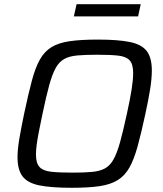

<svg xmlns="http://www.w3.org/2000/svg" viewBox="-20 -884 773 912"><path d="M321 8Q223.4 8 167.1 -3.4Q110.8 -14.9 87 -46.4Q63.2 -78 63.2 -137.2Q63.2 -174.1 71.9 -225.6Q80.7 -277.1 95 -345.6Q114.4 -436.7 130.9 -499.1Q147.3 -561.5 169.1 -600.5Q190.9 -639.6 224.8 -660.2Q258.7 -680.8 311.7 -688.4Q364.7 -696 444 -696Q541.6 -696 597.6 -684.3Q653.6 -672.7 677.4 -641.1Q701.2 -609.6 701.2 -549.3Q701.2 -511.4 693.3 -461.2Q685.3 -410.9 670.4 -342.4Q650.9 -251.6 633.9 -189.7Q616.9 -127.8 595.2 -88.8Q573.4 -49.8 539.5 -28.7Q505.7 -7.6 453 0.2Q400.3 8 321 8ZM322.9 -64Q378.6 -64 415.8 -67.3Q453 -70.5 477.7 -83.6Q502.4 -96.7 519.1 -126.6Q535.8 -156.5 550.4 -209Q564.9 -261.4 582.8 -344Q597.7 -411.4 605.1 -458.5Q612.5 -505.5 612.5 -536.7Q612.5 -579.1 595.8 -597.4Q579 -615.6 541.6 -619.8Q504.2 -624 441.6 -624Q385.8 -624 348.3 -620.7Q310.8 -617.5 286.2 -604.4Q261.5 -591.3 244.8 -561.4Q228.1 -531.5 213.7 -479Q199.4 -426.6 182.1 -344Q172.7 -298.9 165.5 -262.7Q158.3 -226.5 154.6 -199Q150.8 -171.6 150.8 -150.3Q150.8 -108.9 167.9 -90.6Q184.9 -72.4 222.8 -68.2Q260.7 -64 322.9 -64ZM330.8 -806.2 343.8 -864.2H648.5L636 -806.2Z"/></svg>

Font: Saira Thin
Style: Italic
Weight: 100
Italic angle: -12°
Designer: Hector Gatti with collaboration of the Omnibus-Type team
Foundry: Omnibus-Type
Version: Version 1.101